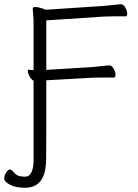

<svg xmlns="http://www.w3.org/2000/svg" viewBox="-47 -727 649 904"><path d="M171 -107Q170 -39 170 30Q167 157 71 157Q26 157 -0.5 142.5Q-27 128 -27 113.5Q-27 99 -18 85Q-9 71 -0.5 71Q8 71 21.5 88Q35 105 71 105Q91 105 101 84Q111 63 111 31V-347Q99 -354 91.5 -368.5Q84 -383 84 -391Q84 -399 87 -399H88Q97 -397 106 -397H111V-634L107 -685Q107 -694 118 -694Q137 -694 166 -682L167 -681L440 -699Q464 -701 489 -704Q514 -707 524 -707Q534 -707 543 -691.5Q552 -676 552 -663Q552 -650 544 -650H482Q455 -650 441 -649L171 -631V-398L385 -411Q409 -413 434 -416Q459 -419 469 -419Q479 -419 488 -403.5Q497 -388 497 -375Q497 -362 489 -362H426Q400 -362 386 -361L171 -349ZM107 -685Z"/></svg>

Font: LXGW WenKai Lite Light
Style: Regular
Weight: 300
Designer: LXGW / Fontworks Inc.
Foundry: LXGW / Fontworks Inc.
Version: Version 1.511; March 25, 2025